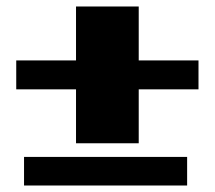

<svg xmlns="http://www.w3.org/2000/svg" viewBox="-20 -591 661 591"><path d="M214 -316H30V-405H214V-571H407V-405H591V-316H407V-150H214ZM54 -108H556V-20H54Z"/></svg>

Font: Trirong Black
Style: Regular
Weight: 900
Designer: Katatrad Team
Foundry: CadsonDemak
Version: Version 1.001